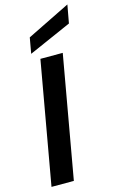

<svg xmlns="http://www.w3.org/2000/svg" viewBox="-142 -1007 643 1062"><g transform="rotate(-15 180.0 -476.0)"><path d="M14 0 138 -700H266L142 0ZM96 -740 112 -830 360 -952 341 -848Z"/></g></svg>

Font: Rethink Sans
Style: Bold Italic
Weight: 700
Italic angle: -10°
Designer: The Rethink Sans project authors (Hans Thiessen). DM Sans designed by Colophon Foundry.
Foundry: Rethink Communications LLC
Version: Version 1.001